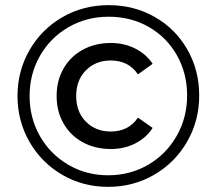

<svg xmlns="http://www.w3.org/2000/svg" viewBox="-20 -723 842 746"><path d="M48 -350Q48 -447 94.5 -528Q141 -609 222 -656Q303 -703 402 -703Q501 -703 581.5 -657Q662 -611 708 -530.5Q754 -450 754 -352Q754 -254 707 -172.5Q660 -91 579 -44Q498 3 400 3Q302 3 221.5 -44Q141 -91 94.5 -172Q48 -253 48 -350ZM707 -352Q707 -438 667.5 -508Q628 -578 558.5 -618Q489 -658 402 -658Q316 -658 245.5 -617Q175 -576 135 -505.5Q95 -435 95 -350Q95 -265 135 -194.5Q175 -124 245 -83Q315 -42 400 -42Q486 -42 556 -83Q626 -124 666.5 -195Q707 -266 707 -352ZM200 -350Q200 -410 227 -457Q254 -504 302 -530Q350 -556 411 -556Q463 -556 506 -534Q549 -512 573 -475L516 -434Q480 -488 410 -488Q352 -488 314 -450Q276 -412 276 -350Q276 -288 314 -250Q352 -212 410 -212Q480 -212 516 -266L573 -226Q549 -188 506 -166Q463 -144 411 -144Q350 -144 302 -170Q254 -196 227 -243Q200 -290 200 -350Z"/></svg>

Font: CMG Sans Medium
Style: Regular
Weight: 500
Designer: Julieta Ulanovsky
Foundry: Julieta Ulanovsky
Version: Version 7.200